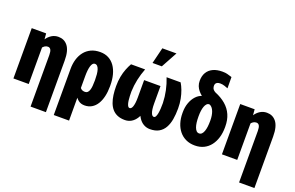

<svg xmlns="http://www.w3.org/2000/svg" viewBox="-113 -1237 2910 1895"><g transform="rotate(20 1342.0 -289.5)"><path d="M200.7 -415.5V0H40V-528.3H191.4ZM170.4 -282.2 146.5 -281.2Q146.5 -336.9 159.2 -383.8Q171.9 -430.7 194.8 -465.3Q217.8 -500 249 -519Q280.3 -538.1 317.9 -538.1Q348.1 -538.1 372.6 -527.1Q397 -516.1 416 -492.4Q435.1 -468.8 445.1 -430.4Q455.1 -392.1 455.1 -337.4V203.1H293.9V-337.9Q293.9 -356.4 291.5 -370.1Q289.1 -383.8 284.2 -392.8Q279.3 -401.9 271.5 -406.5Q263.7 -411.1 253.9 -411.1Q235.8 -411.1 220.5 -401.4Q205.1 -391.6 194.1 -374.3Q183.1 -356.9 176.8 -333.5Q170.4 -310.1 170.4 -282.2Z M537.6 203.1V-282.7Q537.6 -336.4 551.5 -382.8Q565.4 -429.2 593 -464.1Q620.6 -499 661.9 -518.6Q703.1 -538.1 757.8 -538.1Q808.1 -538.1 846.2 -517.8Q884.3 -497.6 910.2 -460.7Q936 -423.8 949.2 -373.5Q962.4 -323.2 962.4 -263.2V-252.9Q962.4 -195.3 951.4 -147.2Q940.4 -99.1 918.5 -63.7Q896.5 -28.3 864 -9Q831.5 10.3 789.1 10.3Q751 10.3 724.6 -9.8Q698.2 -29.8 680.7 -65.4Q663.1 -101.1 652.1 -147.9Q641.1 -194.8 634.3 -248Q636.7 -247.1 647.9 -243.7Q659.2 -240.2 669.7 -237.3Q680.2 -234.4 681.2 -234.4Q678.7 -197.3 684.6 -170.9Q690.4 -144.5 706.1 -130.6Q721.7 -116.7 748 -116.7Q764.6 -116.7 775.1 -126.7Q785.6 -136.7 791.7 -155Q797.9 -173.3 800 -198.2Q802.2 -223.1 802.2 -252.9V-263.2Q802.2 -293.9 799.6 -320.8Q796.9 -347.7 790.5 -367.9Q784.2 -388.2 773.4 -399.7Q762.7 -411.1 746.6 -411.1Q734.4 -411.1 725.1 -400.6Q715.8 -390.1 709.7 -370.6Q703.6 -351.1 700.7 -324.2Q697.8 -297.4 697.8 -265.1L698.2 203.1Z M1456.5 -528.3H1604Q1622.1 -498.5 1636.5 -460.2Q1650.9 -421.9 1659.9 -376Q1668.9 -330.1 1668.9 -276.4Q1668.9 -214.8 1659.9 -162.8Q1650.9 -110.8 1628.9 -72Q1606.9 -33.2 1569.6 -11.7Q1532.2 9.8 1475.6 9.8Q1439 9.8 1408.2 -8.1Q1377.4 -25.9 1355.7 -60.3Q1334 -94.7 1322 -145.3Q1310.1 -195.8 1310.1 -261.2V-425.8H1429.7V-244.6Q1429.7 -209 1433.1 -184.6Q1436.5 -160.2 1442.4 -145.3Q1448.2 -130.4 1455.3 -123.8Q1462.4 -117.2 1470.7 -117.2Q1482.9 -117.2 1490.2 -130.9Q1497.6 -144.5 1502 -167.5Q1506.3 -190.4 1507.8 -218.8Q1509.3 -247.1 1509.3 -276.4Q1507.3 -341.3 1493.9 -404.5Q1480.5 -467.8 1456.5 -528.3ZM1083 -528.3H1231Q1207.5 -467.8 1193.8 -404.5Q1180.2 -341.3 1178.2 -276.4Q1178.2 -252.9 1179.2 -229.7Q1180.2 -206.5 1182.6 -186.3Q1185.1 -166 1189.7 -150.4Q1194.3 -134.8 1200.9 -126Q1207.5 -117.2 1216.8 -117.2Q1225.1 -117.2 1232.4 -123.8Q1239.7 -130.4 1245.4 -145.3Q1251 -160.2 1254.4 -184.6Q1257.8 -209 1257.8 -244.6V-425.8H1377.9V-261.2Q1377.9 -195.8 1366 -145.3Q1354 -94.7 1332 -60.3Q1310.1 -25.9 1279.8 -8.1Q1249.5 9.8 1211.9 9.8Q1167 9.8 1134 -4.2Q1101.1 -18.1 1078.9 -43.7Q1056.6 -69.3 1043.2 -105Q1029.8 -140.6 1023.9 -184.1Q1018.1 -227.5 1018.1 -276.4Q1018.1 -330.1 1026.9 -376Q1035.6 -421.9 1050.8 -460.2Q1065.9 -498.5 1083 -528.3ZM1277.8 -613.3 1319.3 -782.2H1467.8L1375.5 -613.3Z M1775.4 -607.4Q1775.4 -658.7 1796.9 -694.8Q1818.4 -731 1858.6 -750Q1898.9 -769 1955.6 -769Q1987.8 -769 2006.8 -763.9Q2025.9 -758.8 2057.6 -749L2058.6 -630.9Q2046.9 -636.2 2023.2 -644Q1999.5 -651.9 1975.6 -651.9Q1959 -651.9 1947.5 -647Q1936 -642.1 1930.2 -633.1Q1924.3 -624 1924.3 -610.8Q1924.3 -604.5 1925.3 -597.4Q1926.3 -590.3 1929.4 -583Q1932.6 -575.7 1939.9 -567.9Q1947.3 -560.1 1960 -552.7Q2027.3 -525.4 2073.7 -485.6Q2120.1 -445.8 2143.8 -391.8Q2167.5 -337.9 2167.5 -268.6V-258.8Q2167.5 -201.7 2152.8 -152.8Q2138.2 -104 2110.1 -67.4Q2082 -30.8 2041 -10.5Q2000 9.8 1946.8 9.8Q1894 9.8 1852.5 -9.8Q1811 -29.3 1782.5 -64.5Q1753.9 -99.6 1739.3 -146.7Q1724.6 -193.8 1724.6 -249V-258.8Q1724.6 -313 1741 -357.9Q1757.3 -402.8 1785.2 -433.1Q1813 -463.4 1846.2 -473.6L1844.2 -476.6Q1825.7 -491.7 1810.1 -510.7Q1794.4 -529.8 1784.9 -553.7Q1775.4 -577.6 1775.4 -607.4ZM1884.8 -277.3V-267.6Q1884.8 -236.8 1888.2 -209.5Q1891.6 -182.1 1899.2 -161.4Q1906.7 -140.6 1918.2 -128.7Q1929.7 -116.7 1946.8 -116.7Q1963.4 -116.7 1975.1 -128.7Q1986.8 -140.6 1994.1 -161.4Q2001.5 -182.1 2004.9 -209.5Q2008.3 -236.8 2008.3 -267.6V-277.3Q2008.3 -300.8 2004.6 -324.2Q2001 -347.7 1993.2 -367.9Q1985.4 -388.2 1973.4 -402.3Q1961.4 -416.5 1945.3 -421.4Q1928.7 -421.4 1917.5 -409.7Q1906.2 -397.9 1898.9 -377.9Q1891.6 -357.9 1888.2 -332Q1884.8 -306.2 1884.8 -277.3Z M2390.6 -415.5V0H2230V-528.3H2381.3ZM2360.4 -282.2 2336.4 -281.2Q2336.4 -336.9 2349.1 -383.8Q2361.8 -430.7 2384.8 -465.3Q2407.7 -500 2439 -519Q2470.2 -538.1 2507.8 -538.1Q2538.1 -538.1 2562.5 -527.1Q2586.9 -516.1 2606 -492.4Q2625 -468.8 2635 -430.4Q2645 -392.1 2645 -337.4V203.1H2483.9V-337.9Q2483.9 -356.4 2481.4 -370.1Q2479 -383.8 2474.1 -392.8Q2469.2 -401.9 2461.4 -406.5Q2453.6 -411.1 2443.8 -411.1Q2425.8 -411.1 2410.4 -401.4Q2395 -391.6 2384 -374.3Q2373 -356.9 2366.7 -333.5Q2360.4 -310.1 2360.4 -282.2Z"/></g></svg>

Font: Roboto Condensed Black
Style: Regular
Weight: 900
Designer: Christian Robertson
Foundry: Google
Version: Version 3.008; 2023